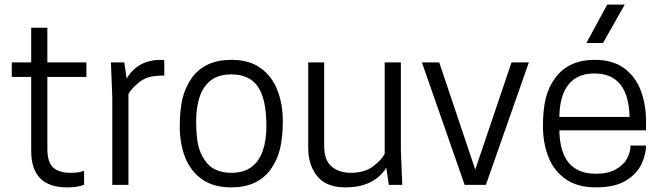

<svg xmlns="http://www.w3.org/2000/svg" viewBox="-20 -800 2865 831"><path d="M270 11Q115 11 115 -147V-467H31V-530H115V-680H185V-530H354V-467H185V-156Q185 -99 209.5 -75.5Q234 -52 287 -52Q323 -52 344 -61V0H343Q317 11 270 11Z M536 0H466V-380L460 -530H518L528 -460Q577 -541 676 -541L691 -540V-473Q652 -473 628.5 -467Q605 -461 585 -446Q551 -420 536 -393Z M981 11Q904 11 854.5 -24Q805 -59 781.5 -118.5Q758 -178 758 -253Q758 -322 769.5 -372Q781 -422 811 -464Q868 -541 981 -541Q1059 -541 1108 -505.5Q1157 -470 1180.5 -410Q1204 -350 1204 -277Q1204 -208 1192.5 -158Q1181 -108 1151 -66Q1094 11 981 11ZM981 -52Q1036 -52 1069.5 -78Q1103 -104 1118 -149.5Q1133 -195 1133 -253Q1133 -371 1096.5 -424.5Q1060 -478 981 -478Q926 -478 892.5 -452Q859 -426 844 -380.5Q829 -335 829 -277Q829 -218 836.5 -178.5Q844 -139 866 -107Q902 -52 981 -52Z M1475 11Q1392 11 1353 -37.5Q1314 -86 1314 -159V-530H1383V-169Q1383 -106 1415.5 -79Q1448 -52 1498 -52Q1557 -52 1593.5 -79Q1630 -106 1645 -134V-530H1715V-150L1721 0H1663L1652 -74Q1598 11 1475 11Z M2083 0H1991L1806 -530H1881L2037 -66L2194 -530H2269Z M2559 11Q2479 11 2428 -25Q2377 -61 2353.5 -121Q2330 -181 2330 -254Q2330 -324 2342 -374Q2354 -424 2384 -464Q2442 -541 2554 -541Q2632 -541 2681 -505Q2730 -469 2753 -409Q2776 -349 2776 -276V-236H2401Q2404 -48 2559 -48Q2611 -48 2644.5 -66.5Q2678 -85 2693.5 -113Q2709 -141 2709 -170H2776Q2776 -131 2756 -89Q2736 -47 2688.5 -18Q2641 11 2559 11ZM2705 -294Q2700 -482 2553 -482Q2499 -482 2465.5 -457.5Q2432 -433 2416.5 -390.5Q2401 -348 2401 -294ZM2590 -614H2518L2608 -780H2684Z"/></svg>

Font: Tanohe Sans
Style: Regular
Weight: 400
Designer: Village Type and Design LLC & Cristiano Sobral
Foundry: Cooper Hewitt Smithsonian Design Museum
Version: Version 1.00;September 29, 2021;FontCreator 13.0.0.2655 64-b